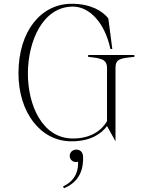

<svg xmlns="http://www.w3.org/2000/svg" viewBox="-20 -735 776 1019"><path d="M448 -443V-433C514 -426 548 -422 548 -374V-92C521 -45 465 0 367 0C203 0 128 -179 128 -344C128 -516 207 -700 367 -700C452 -700 535 -619 566 -475H576L555 -637C524 -677 461 -715 360 -715C201 -715 78 -574 78 -345C78 -143 192 15 359 15C464 15 519 -27 548 -66L593 15V-374C593 -422 617 -426 693 -433V-443ZM315 254 319 264C407 229 423 156 421 97C420 69 402 59 385 59C366 59 350 73 350 92C350 112 366 125 383 125C387 125 390 124 394 123C397 163 385 222 315 254Z"/></svg>

Font: Sprat Condensed Thin
Style: Regular
Weight: 100
Width: 3
Designer: Ethan Nakache
Foundry: Collletttivo
Version: Version 2.000;Glyphs 3.2 (3217)